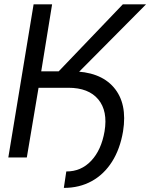

<svg xmlns="http://www.w3.org/2000/svg" viewBox="-20 -748 714 912"><path d="M199.2 -331.1 211.9 -409.2H317.4Q454.6 -409.2 520.3 -333Q585.9 -256.8 564.5 -124Q550.3 -40 512 20.3Q473.6 80.6 415.5 112.5Q357.4 144.5 283.2 144.5L294.9 66.4Q365.2 66.9 413.3 15.6Q461.4 -35.6 476.6 -124Q492.7 -220.7 446.8 -275.9Q400.9 -331.1 304.7 -331.1ZM19.5 0 139.6 -727.5H227.5L175.8 -409.2H258.8L563.5 -727.5H673.8L280.3 -331.1H163.1L107.4 0Z"/></svg>

Font: Inter Tight
Style: Italic
Weight: 400
Italic angle: -9.39999°
Designer: Rasmus Andersson
Foundry: rsms
Version: Version 3.002